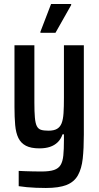

<svg xmlns="http://www.w3.org/2000/svg" viewBox="-20 -735 492 955"><path d="M208 200Q183 200 159 199Q135 198 113.5 196Q92 194 73 191V115Q89 116 106.5 116.5Q124 117 144.5 117.5Q165 118 186 118Q226 118 248.5 110.5Q271 103 281.5 85.5Q292 68 295 38Q298 8 298 -38V-67H291Q283 -43 267 -27.5Q251 -12 228.5 -4.5Q206 3 176 3Q134 3 109 -10Q84 -23 71.5 -48.5Q59 -74 55.5 -113Q52 -152 52 -203V-510H151V-225Q151 -179 153.5 -150.5Q156 -122 163 -108Q170 -94 183.5 -89.5Q197 -85 221 -85Q248 -85 263.5 -94Q279 -103 286.5 -122Q294 -141 296 -172.5Q298 -204 298 -249V-510H397V-66Q397 4 391.5 54Q386 104 367.5 137Q349 170 311 185Q273 200 208 200ZM181 -572V-577L234 -715H334V-710L256 -572Z"/></svg>

Font: Saira Condensed SemiBold
Style: Regular
Weight: 600
Width: 3
Designer: Hector Gatti with collaboration of the Omnibus-Type team
Foundry: Omnibus-Type
Version: Version 1.100